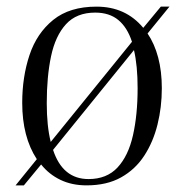

<svg xmlns="http://www.w3.org/2000/svg" viewBox="-20 -545 555 579"><path d="M27 14 91 -65Q47 -132 47 -235Q47 -313 69 -379Q91 -445 140.5 -485Q190 -525 271 -525Q359 -525 412 -461L465 -525H491L425 -444Q446 -413 457 -371.5Q468 -330 468 -279Q468 -222 455 -169.5Q442 -117 415 -75.5Q388 -34 345 -10Q302 14 241 14Q197 14 162.5 -2.5Q128 -19 104 -49L52 14ZM133 -117 378 -419Q364 -462 337 -484.5Q310 -507 267 -507Q211 -507 179 -472Q147 -437 134 -375.5Q121 -314 121 -234Q121 -165 133 -117ZM247 -5Q302 -5 334.5 -40Q367 -75 381 -137Q395 -199 395 -279Q395 -347 384 -394L140 -93Q169 -5 247 -5Z"/></svg>

Font: Literata 72pt Light
Style: Italic
Weight: 300
Italic angle: -2°
Designer: Latin by Veronika Burian and Jose Scaglione. Greek by Irene Vlachou. Cyrillic by Vera Evstafieva
Foundry: TypeTogether
Version: Version 3.002